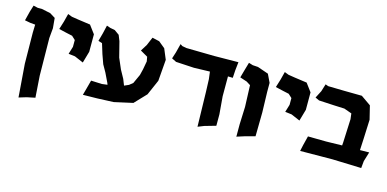

<svg xmlns="http://www.w3.org/2000/svg" viewBox="-72 -1001 3178 1576"><g transform="rotate(15 1517.0 -213.0)"><path d="M56.6 -589.8 39.1 -533.2 19.5 -455.1 66.4 -446.3 109.4 -442.4 107.4 -374 110.4 -110.4 129.9 142.6 131.8 170.9 196.3 151.4 266.6 136.7 253.9 -46.9 250 -366.2 257.8 -451.2 250 -537.1 204.1 -565.4 129.9 -581.1H93.8Z M348.6 -596.7 331.1 -528.3 309.6 -459 372.1 -444.3 425.8 -432.6 456.1 -404.3V-346.7L436.5 -282.2L492.2 -275.4L567.4 -243.2L595.7 -341.8V-490.2L543.9 -559.6L439.5 -574.2L383.8 -583Z M1067.4 -587.9 1038.1 -518.6 1002.9 -461.9 1065.4 -425.8 1072.3 -387.7 1059.6 -317.4 1046.9 -265.6 1011.7 -188.5 981.4 -164.1 943.4 -147.5 922.9 -199.2 884.8 -268.6 845.7 -359.4 812.5 -490.2 793 -539.1 752 -568.4 711.9 -576.2 680.7 -586.9 664.1 -515.6 645.5 -448.2 678.7 -437.5 705.1 -351.6 733.4 -272.5 767.6 -211.9 805.7 -132.8 810.5 -119.1 763.7 -113.3 671.9 -117.2 651.4 -41 636.7 12.7 758.8 10.7 896.5 4.9 1054.7 -30.3 1148.4 -128.9 1205.1 -258.8 1219.7 -440.4 1182.6 -529.3 1127.9 -574.2Z M1303.7 -596.7 1284.2 -520.5 1266.6 -465.8 1305.7 -446.3 1460 -437.5 1594.7 -441.4 1602.5 -378.9 1606.4 -272.5 1613.3 22.5 1665 2 1760.7 -25.4V-122.1L1748 -272.5V-441.4L1789.1 -440.4L1793 -504.9L1800.8 -576.2L1595.7 -574.2L1358.4 -578.1L1321.3 -585Z M1885.7 -593.8 1866.2 -526.4 1847.7 -460 1907.2 -440.4 1941.4 -418.9 1948.2 -236.3 1942.4 -85.9V18.6L2009.8 -2.9L2093.8 -25.4L2096.7 -227.5L2091.8 -403.3V-478.5L2058.6 -547.9L1965.8 -580.1L1920.9 -583Z M2189.5 -596.7 2171.9 -528.3 2150.4 -459 2212.9 -444.3 2266.6 -432.6 2296.9 -404.3V-346.7L2277.3 -282.2L2333 -275.4L2408.2 -243.2L2436.5 -341.8V-490.2L2384.8 -559.6L2280.3 -574.2L2224.6 -583Z M2509.8 -135.7 2490.2 -57.6 2478.5 -3.9 2753.9 -5.9 2999 2 3004.9 -58.6 3029.3 -138.7 2951.2 -137.7 2956.1 -236.3 2962.9 -398.4 2934.6 -513.7 2850.6 -572.3 2700.2 -574.2 2563.5 -577.1 2539.1 -585.9 2519.5 -522.5 2487.3 -460 2521.5 -444.3 2647.5 -437.5 2739.3 -433.6 2804.7 -410.2 2810.5 -362.3 2801.8 -162.1 2799.8 -136.7 2665 -133.8Z"/></g></svg>

Font: MaokenAssortedSans-TC
Style: Regular
Weight: 500
Version: Version 0.83